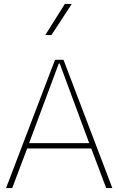

<svg xmlns="http://www.w3.org/2000/svg" viewBox="-20 -953 600 973"><path d="M117.7 -200.7H442.4L518.1 0H549.3L301.8 -649.9H258.8L10.7 0H42ZM277.8 -630.9H282.7L432.1 -227.5H127.4ZM308.6 -933.1 209.5 -775.4H240.7L343.8 -933.1Z"/></svg>

Font: Estedad-FD VF
Style: Regular
Weight: 100
Designer: Amin Abedi
Version: Version 7.3